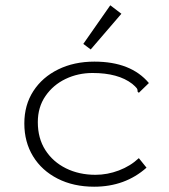

<svg xmlns="http://www.w3.org/2000/svg" viewBox="-20 -695 640 726"><path d="M336 11Q258 11 198 -19.5Q138 -50 105 -104Q72 -158 72 -228Q72 -298 106 -350.5Q140 -403 200 -432.5Q260 -462 337 -462Q475 -462 543 -381L511 -350L505 -344L500 -349Q501 -356 497 -361.5Q493 -367 480 -378Q427 -419 330 -419Q275 -419 228 -396.5Q181 -374 152 -332Q123 -290 123 -233Q123 -172 151.5 -127.5Q180 -83 229.5 -58.5Q279 -34 341 -34Q386 -34 429.5 -50.5Q473 -67 505 -97L534 -61Q453 11 336 11ZM323 -508 295 -529 397 -675 439 -643Z"/></svg>

Font: Inconsolata Expanded Light
Style: Regular
Weight: 300
Width: 7
Monospace: yes
Designer: Raph Levien, Cyreal, Brenton Simpson
Foundry: Raph Levien, Cyreal, Google
Version: Version 3.001; ttfautohint (v1.8.2.53-6de2)